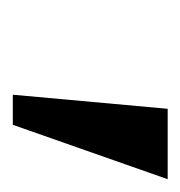

<svg xmlns="http://www.w3.org/2000/svg" viewBox="-11 -743 282 300"><g transform="rotate(90 130.0 -593.0)"><path d="M128 -472 150 -714H260L175 -472Z"/></g></svg>

Font: Noto Serif Tamil Condensed Medium
Style: Italic
Weight: 500
Width: 3
Italic angle: -12°
Designer: Indian Type Foundry, Tom Grace, and the Monotype Design Team
Foundry: Monotype Imaging Inc.
Version: Version 2.003; ttfautohint (v1.8.4.7-5d5b)